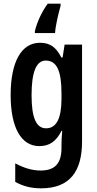

<svg xmlns="http://www.w3.org/2000/svg" viewBox="-20 -786 526 1046"><path d="M310 -754V-766H240C209 -724 181 -665 170 -616V-606H280C282 -643 297 -708 310 -754ZM198 -553C98 -553 38 -452 38 -268C38 -90 96 10 194 10C250 10 286 -16 315 -73H319C316 -46 315 -15 315 7V20C315 110 274 143 201 143C158 143 114 131 63 104V205C105 228 149 240 204 240C360 240 427 148 427 -15V-543H332L321 -473H314C285 -531 250 -553 198 -553ZM229 -456C289 -456 315 -401 315 -276V-249C315 -140 287 -87 231 -87C178 -87 152 -143 152 -267C152 -392 177 -456 229 -456Z"/></svg>

Font: Noto Sans Lao Looped ExtraCondensed SemiBold
Style: Regular
Weight: 600
Width: 2
Designer: Mark Frömberg, Ben Mitchell
Foundry: The Fontpad Ltd
Version: Version 1.002